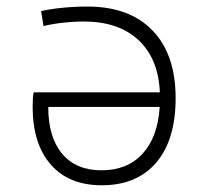

<svg xmlns="http://www.w3.org/2000/svg" viewBox="-20 -547 626 577"><path d="M285.6 9.8Q187 9.8 132.6 -52.5Q78.1 -114.7 78.1 -226.6Q78.1 -254.4 81.1 -269.5H460.4Q456.1 -370.6 396.2 -426.5Q336.4 -482.4 231 -482.4Q203.6 -482.4 171.6 -479Q139.6 -475.6 110.8 -468.8L103.5 -513.7Q131.3 -520 168.2 -523.7Q205.1 -527.3 242.7 -527.3Q369.1 -527.3 438.5 -455.3Q507.8 -383.3 507.8 -252Q507.8 -127 449.7 -58.6Q391.6 9.8 285.6 9.8ZM460 -225.6H125Q125 -134.8 166.7 -85Q208.5 -35.2 284.7 -35.2Q362.8 -35.2 408.4 -85Q454.1 -134.8 460 -225.6Z"/></svg>

Font: Cascadia Code NF ExtraLight
Style: Regular
Weight: 200
Monospace: yes
Designer: Aaron Bell
Foundry: Saja Typeworks
Version: Version 2404.023; ttfautohint (v1.8.4)